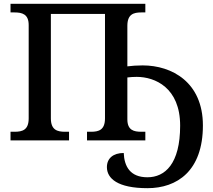

<svg xmlns="http://www.w3.org/2000/svg" viewBox="-20 -734 1114 1004"><path d="M751 250C906 250 1041 160 1041 -78C1041 -304 879 -392 726 -392C696 -392 669 -390 646 -387V-599C646 -660 679 -669 719 -669H740V-714H35V-669H56C96 -669 130 -660 130 -603V-115C130 -54 97 -45 56 -45H35V0H341V-45H320C280 -45 246 -54 246 -115V-661H529V-115C529 -54 496 -45 456 -45H435V0H740V-45H719C680 -45 646 -53 646 -110V-329C662 -331 679 -332 695 -332C790 -332 922 -276 922 -77C922 124 842 193 751 193C661 193 630 137 627 66C572 66 539 94 539 140C539 199 595 250 751 250Z"/></svg>

Font: Noto Serif Medium
Style: Regular
Weight: 500
Designer: Monotype Design Team
Foundry: Monotype Imaging Inc.
Version: Version 2.013